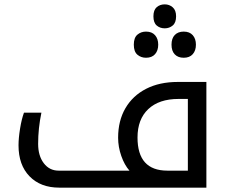

<svg xmlns="http://www.w3.org/2000/svg" viewBox="-20 -861 1052 881"><path d="M252 0Q166 0 115.5 -52Q65 -104 65 -194Q65 -227 72 -270.5Q79 -314 90 -344H170Q155 -272 155 -201Q155 -146 181 -112Q207 -78 249 -78H574Q551 -104 536.5 -145.5Q522 -187 522 -229Q522 -307 555.5 -364.5Q589 -422 650.5 -453.5Q712 -485 796 -485H927V0ZM842 -78V-407H799Q710 -407 660.5 -360.5Q611 -314 611 -230Q611 -78 748 -78ZM736 -731Q714 -731 699 -744Q684 -757 684 -786Q684 -815 699 -828Q714 -841 736 -841Q757 -841 772.5 -827.5Q788 -814 788 -786Q788 -757 772.5 -744Q757 -731 736 -731ZM650 -596Q627 -596 610.5 -610Q594 -624 594 -656Q594 -688 610.5 -702Q627 -716 650 -716Q677 -716 691.5 -699.5Q706 -683 706 -656Q706 -629 691.5 -612.5Q677 -596 650 -596ZM823 -596Q797 -596 782 -611.5Q767 -627 767 -656Q767 -685 782 -700.5Q797 -716 823 -716Q850 -716 864.5 -699.5Q879 -683 879 -656Q879 -629 864.5 -612.5Q850 -596 823 -596Z"/></svg>

Font: Noto Kufi Arabic
Style: Regular
Weight: 400
Designer: Monotype Design Team, David Williams, Khaled Hosny
Foundry: Google LLC
Version: Version 2.109; ttfautohint (v1.8.4.7-5d5b)